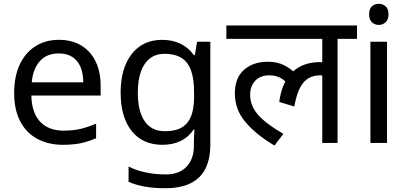

<svg xmlns="http://www.w3.org/2000/svg" viewBox="-20 -757 2155 1017"><path d="M292 -546Q361 -546 410.5 -516Q460 -486 486.5 -431.5Q513 -377 513 -304V-251H146Q148 -160 192.5 -112.5Q237 -65 317 -65Q368 -65 407.5 -74.5Q447 -84 489 -102V-25Q448 -7 408 1.5Q368 10 313 10Q237 10 178.5 -21Q120 -52 87.5 -113.5Q55 -175 55 -264Q55 -352 84.5 -415Q114 -478 167.5 -512Q221 -546 292 -546ZM291 -474Q228 -474 191.5 -433.5Q155 -393 148 -321H421Q421 -367 407 -401Q393 -435 364.5 -454.5Q336 -474 291 -474Z M839 -546Q892 -546 934.5 -526Q977 -506 1007 -465H1012L1024 -536H1094V9Q1094 85 1068 136.5Q1042 188 989 214Q936 240 854 240Q796 240 747.5 231.5Q699 223 661 206V125Q699 145 750 156Q801 167 859 167Q928 167 967.5 126.5Q1007 86 1007 16V-5Q1007 -17 1008 -39.5Q1009 -62 1010 -71H1006Q978 -30 936.5 -10Q895 10 840 10Q736 10 677.5 -63Q619 -136 619 -267Q619 -395 677.5 -470.5Q736 -546 839 -546ZM851 -472Q806 -472 774.5 -448Q743 -424 726.5 -378Q710 -332 710 -266Q710 -167 746.5 -114.5Q783 -62 853 -62Q894 -62 923 -72.5Q952 -83 971 -105.5Q990 -128 999 -163Q1008 -198 1008 -246V-267Q1008 -340 991.5 -385Q975 -430 940 -451Q905 -472 851 -472Z M1179 -551V-622H1871V-551H1768V0H1687V-379L1731 -347Q1715 -354 1701 -356Q1687 -358 1675 -358Q1641 -358 1614 -342.5Q1587 -327 1568.5 -291Q1550 -255 1539 -193L1459 -217Q1473 -322 1528.5 -375Q1584 -428 1675 -428Q1695 -428 1712 -425Q1729 -422 1741 -418L1744 -396L1687 -415V-551ZM1511 -304Q1494 -328 1468 -343Q1442 -358 1406 -358Q1359 -358 1332 -329.5Q1305 -301 1305 -254Q1305 -197 1347 -149Q1389 -101 1481 -48L1434 14Q1336 -44 1280 -110.5Q1224 -177 1224 -262Q1224 -345 1273 -387.5Q1322 -430 1398 -430Q1448 -430 1485 -411.5Q1522 -393 1549 -363Z M2030 -536V0H1942V-536ZM1987 -737Q2007 -737 2022.5 -723.5Q2038 -710 2038 -681Q2038 -653 2022.5 -639Q2007 -625 1987 -625Q1965 -625 1950 -639Q1935 -653 1935 -681Q1935 -710 1950 -723.5Q1965 -737 1987 -737Z"/></svg>

Font: lhindi25
Style: Book
Weight: 400
Designer: Jelle Bosma - Monotype Design Team
Foundry: Monotype Imaging Inc.
Version: Version 2.003